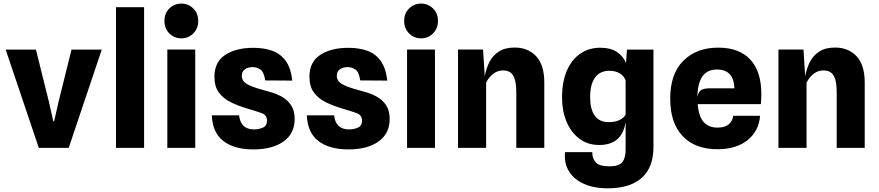

<svg xmlns="http://www.w3.org/2000/svg" viewBox="-20 -821 4882 1066"><path d="M195.5 0 11.5 -545.5H179.5L252 -254L276 -147H280.5L304.5 -253.5L377 -545.5H545L361.5 0Z M624 0V-781H780V0Z M987 -608Q948 -608 920.5 -635.2Q893 -662.5 893 -705Q893 -747.5 920.5 -774.2Q948 -801 987 -801Q1025.5 -801 1053 -774.2Q1080.5 -747.5 1080.5 -705Q1080.5 -662.5 1053 -635.2Q1025.5 -608 987 -608ZM909 0V-546H1064V0Z M1387 8.5Q1281 8.5 1220.5 -37.8Q1160 -84 1156 -180.5H1307.5Q1316 -102.5 1390.5 -102.5Q1417 -102.5 1439.8 -112.5Q1462.5 -122.5 1462.5 -151.5Q1462.5 -182.5 1432.2 -193.2Q1402 -204 1349 -219.5Q1302 -233.5 1261.2 -253.5Q1220.5 -273.5 1195.5 -307Q1170.5 -340.5 1170.5 -395Q1170.5 -476.5 1230.2 -516Q1290 -555.5 1387 -555.5Q1444 -555.5 1489.5 -540Q1535 -524.5 1564.8 -485Q1594.5 -445.5 1603 -373.5L1452.5 -374.5Q1445.5 -422 1425.2 -435.2Q1405 -448.5 1383 -448.5Q1357 -448.5 1339.8 -436.2Q1322.5 -424 1322.5 -400.5Q1322.5 -372 1349.5 -355.5Q1376.5 -339 1433.5 -323.5Q1458.5 -317 1489.8 -307.5Q1521 -298 1549.8 -281Q1578.5 -264 1597.2 -235Q1616 -206 1616 -160Q1616 -80 1554.5 -35.8Q1493 8.5 1387 8.5Z M1914.5 8.5Q1808.5 8.5 1748 -37.8Q1687.5 -84 1683.5 -180.5H1835Q1843.5 -102.5 1918 -102.5Q1944.5 -102.5 1967.2 -112.5Q1990 -122.5 1990 -151.5Q1990 -182.5 1959.8 -193.2Q1929.5 -204 1876.5 -219.5Q1829.5 -233.5 1788.8 -253.5Q1748 -273.5 1723 -307Q1698 -340.5 1698 -395Q1698 -476.5 1757.8 -516Q1817.5 -555.5 1914.5 -555.5Q1971.5 -555.5 2017 -540Q2062.5 -524.5 2092.2 -485Q2122 -445.5 2130.5 -373.5L1980 -374.5Q1973 -422 1952.8 -435.2Q1932.5 -448.5 1910.5 -448.5Q1884.5 -448.5 1867.2 -436.2Q1850 -424 1850 -400.5Q1850 -372 1877 -355.5Q1904 -339 1961 -323.5Q1986 -317 2017.2 -307.5Q2048.5 -298 2077.2 -281Q2106 -264 2124.8 -235Q2143.5 -206 2143.5 -160Q2143.5 -80 2082 -35.8Q2020.5 8.5 1914.5 8.5Z M2318 -608Q2279 -608 2251.5 -635.2Q2224 -662.5 2224 -705Q2224 -747.5 2251.5 -774.2Q2279 -801 2318 -801Q2356.5 -801 2384 -774.2Q2411.5 -747.5 2411.5 -705Q2411.5 -662.5 2384 -635.2Q2356.5 -608 2318 -608ZM2240 0V-546H2395V0Z M2523 0V-546H2662L2671.5 -397Q2678.5 -439 2696.8 -475.5Q2715 -512 2749 -534.5Q2783 -557 2837 -557Q2911.5 -557 2956.8 -508.8Q3002 -460.5 3002 -361.5V0H2846.5V-303.5Q2846.5 -355.5 2837.5 -382.8Q2828.5 -410 2812 -420Q2795.5 -430 2773 -430Q2741 -430 2716.5 -409.8Q2692 -389.5 2679 -362V0Z M3361 224.5Q3280 225.5 3223 200.2Q3166 175 3138.2 129Q3110.5 83 3117.5 23.5H3268.5Q3267.5 57 3287 79.8Q3306.5 102.5 3364 102.5Q3416 102.5 3434.8 79.5Q3453.5 56.5 3453.5 10.5V-143Q3443 -78 3406.2 -47Q3369.5 -16 3307.5 -16Q3242 -16 3195.5 -51.8Q3149 -87.5 3124.8 -147.2Q3100.5 -207 3100.5 -279.5Q3100.5 -368 3127.8 -429.8Q3155 -491.5 3202.8 -523.8Q3250.5 -556 3312 -556Q3371 -556 3406.8 -531.2Q3442.5 -506.5 3455.5 -471L3461 -545.5H3608V-4Q3608 106 3545.5 164.2Q3483 222.5 3361 224.5ZM3359 -143Q3397.5 -143 3421.5 -155.5Q3445.5 -168 3453.5 -185V-374Q3446 -397 3422.8 -412.5Q3399.5 -428 3362.5 -428Q3312.5 -428 3284.5 -391.5Q3256.5 -355 3256.5 -280Q3256.5 -215 3282 -179Q3307.5 -143 3359 -143Z M3963 7.5Q3838.5 7.5 3769.8 -65.8Q3701 -139 3701 -273Q3701 -411 3774 -483.8Q3847 -556.5 3967.5 -556.5Q4084 -556.5 4145.5 -490.5Q4207 -424.5 4207 -298.5Q4207 -288 4206.2 -274.2Q4205.5 -260.5 4204.5 -243H3853.5Q3859 -175 3886.5 -143.8Q3914 -112.5 3963.5 -112.5Q4004.5 -112.5 4025.8 -130.5Q4047 -148.5 4051 -178H4200Q4193.5 -93.5 4130.5 -43Q4067.5 7.5 3963 7.5ZM3917 -330.5H4057.5Q4054 -435 3961 -435Q3904.5 -435 3878.5 -394.8Q3852.5 -354.5 3852 -280.5Q3856 -309 3871.5 -319.8Q3887 -330.5 3917 -330.5Z M4302 0V-546H4441L4450.5 -397Q4457.5 -439 4475.8 -475.5Q4494 -512 4528 -534.5Q4562 -557 4616 -557Q4690.5 -557 4735.8 -508.8Q4781 -460.5 4781 -361.5V0H4625.5V-303.5Q4625.5 -355.5 4616.5 -382.8Q4607.5 -410 4591 -420Q4574.5 -430 4552 -430Q4520 -430 4495.5 -409.8Q4471 -389.5 4458 -362V0Z"/></svg>

Font: Spline Sans
Style: Bold
Weight: 700
Designer: Eben Sorkin, Mirko Velimirovic
Foundry: Sorkin Type
Version: Version 1.000; ttfautohint (v1.8.3)